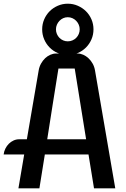

<svg xmlns="http://www.w3.org/2000/svg" viewBox="-22 -1034 690 1054"><path d="M110.8 -186H-2Q0 -203.1 7.6 -218.3Q15.1 -233.4 26.6 -244.9Q38.1 -256.3 52.7 -262.9Q67.4 -269.5 83.5 -269.5H125.5L190.4 -647.9Q193.8 -668 203.4 -685.1Q212.9 -702.1 225.8 -714.4Q238.8 -726.6 254.4 -733.4Q270 -740.2 285.6 -740.2H404.3Q419.4 -740.2 435.1 -733.4Q450.7 -726.6 463.9 -714.1Q477.1 -701.7 486.6 -684.8Q496.1 -668 499.5 -647.5L610.8 0H494.1L463.9 -186H224.1L194.3 0H79.1ZM450.7 -269.5 388.2 -657.7H298.8Q283.2 -563 268.1 -465.6Q252.9 -368.2 237.3 -269.5ZM350.1 -731.9Q320.8 -731.9 295.2 -742.9Q269.5 -753.9 250.5 -773.2Q231.4 -792.5 220.5 -818.1Q209.5 -843.8 209.5 -873Q209.5 -901.9 220.5 -927.5Q231.4 -953.1 250.5 -972.2Q269.5 -991.2 295.2 -1002.4Q320.8 -1013.7 350.1 -1013.7Q379.4 -1013.7 405 -1002.4Q430.7 -991.2 450 -972.2Q469.2 -953.1 480.2 -927.5Q491.2 -901.9 491.2 -873Q491.2 -843.8 480.2 -818.1Q469.2 -792.5 450 -773.2Q430.7 -753.9 405 -742.9Q379.4 -731.9 350.1 -731.9ZM350.1 -807.1Q363.8 -807.1 375.7 -812.3Q387.7 -817.4 396.5 -826.4Q405.3 -835.4 410.4 -847.4Q415.5 -859.4 415.5 -873Q415.5 -886.2 410.4 -898.2Q405.3 -910.2 396.5 -919.4Q387.7 -928.7 375.7 -934.1Q363.8 -939.5 350.1 -939.5Q336.4 -939.5 324.7 -934.1Q313 -928.7 304.2 -919.4Q295.4 -910.2 290.3 -898.2Q285.2 -886.2 285.2 -873Q285.2 -859.4 290.3 -847.4Q295.4 -835.4 304.2 -826.4Q313 -817.4 324.7 -812.3Q336.4 -807.1 350.1 -807.1Z"/></svg>

Font: Atomic Age
Style: Regular
Weight: 400
Version: Version 1.007; ttfautohint (v1.4.1) -l 6 -r 46 -G 0 -x 0 -H 